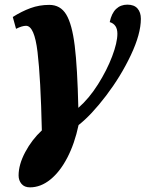

<svg xmlns="http://www.w3.org/2000/svg" viewBox="-20 -566 630 826"><path d="M60 189Q60 142 88.5 88.5Q117 35 160 -5Q155 -229 141.5 -342Q128 -455 92 -455Q75 -455 49 -442L35 -493Q73 -517 111 -531Q149 -545 192 -545Q240 -545 265 -503.5Q290 -462 301.5 -369Q313 -276 317 -102Q363 -142 401.5 -203Q440 -264 462.5 -323.5Q485 -383 485 -421Q485 -461 452 -471Q460 -509 479.5 -527.5Q499 -546 528 -546Q557 -546 571.5 -529.5Q586 -513 586 -485Q586 -420 543 -329Q500 -238 436.5 -154.5Q373 -71 318 -28Q301 52 269.5 112.5Q238 173 196.5 206.5Q155 240 109 240Q85 240 72.5 225Q60 210 60 189Z"/></svg>

Font: Noto Serif NarrowBlack
Style: Italic
Weight: 900
Width: 4
Italic angle: -12°
Designer: Monotype Design Team
Foundry: Monotype Imaging Inc.
Version: Version 1.001